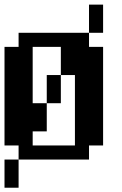

<svg xmlns="http://www.w3.org/2000/svg" viewBox="-20 -708 540 852"><path d="M0 -500H62.5V-562.5H375V-687.5H437.5V-562.5H375V-500H437.5V-62.5H375V0H62.5V125H0V0H62.5V-62.5H0ZM125 -500V-250H187.5V-375H250V-500ZM125 -125V-62.5H312.5V-375H250V-250H187.5V-125Z"/></svg>

Font: NeoDunggeunmo
Style: Regular
Weight: 400
Monospace: yes
Version: Version 1.600